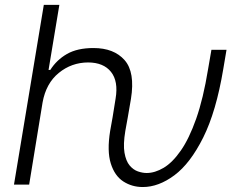

<svg xmlns="http://www.w3.org/2000/svg" viewBox="-20 -747 974 777"><path d="M36.6 0 157.3 -727.3H220.2L176.5 -464.1H183.6Q209.2 -504.6 251.1 -528.6Q293 -552.6 358.3 -552.6Q441.1 -552.6 484.2 -503.7Q527.3 -454.9 509.9 -346.6L497.2 -272.7L487.2 -217.3Q478 -162.6 483.8 -128.9Q489.7 -95.2 504.6 -77.4Q519.5 -59.7 538.2 -53.3Q556.8 -46.9 573.5 -46.9Q606.9 -46.9 642.4 -68Q677.9 -89.1 711.6 -137.4Q745.4 -185.7 774 -266.7Q802.6 -347.7 822.1 -467.3L835.6 -545.5H896.7L883.5 -467.3Q854.8 -295.5 802.4 -190.5Q750 -85.6 685.9 -37.8Q621.8 9.9 557.9 9.9Q513.8 9.9 478.9 -12.8Q443.9 -35.5 428.3 -85.6Q412.6 -135.7 425.8 -217.3L435.7 -272.7L447.8 -348Q459.5 -418 429.3 -456Q399.1 -494 336.6 -494.3Q269.5 -494 217.9 -451.9Q166.2 -409.8 152.3 -332.4L98 0Z"/></svg>

Font: Inter Light  BETA
Style: Italic
Weight: 300
Italic angle: 9.39999°
Designer: Rasmus Andersson
Foundry: rsms
Version: Version 3.011;git-f93a4a705